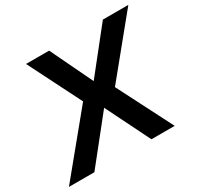

<svg xmlns="http://www.w3.org/2000/svg" viewBox="-182 -881 1087 1058"><g transform="rotate(-30 361.5 -352.5)"><path d="M-31 0 291 -392V-332L103 -705H250L381 -432H375L592 -705H754L446 -328L444 -388L642 0H494L352 -287H360L131 0Z"/></g></svg>

Font: Nunito Sans 8pt
Style: Bold Italic
Weight: 700
Italic angle: -9°
Version: Version 3.101;gftools[0.9.27]